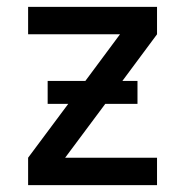

<svg xmlns="http://www.w3.org/2000/svg" viewBox="-20 -540 540 560"><path d="M62 0V-80L179 -237H119V-304H229L330 -440H62V-520H438V-440L337 -304H381V-237H287L170 -80H438V0Z"/></svg>

Font: Iosevka SS04 Medium
Style: Regular
Weight: 500
Monospace: yes
Designer: Belleve Invis
Foundry: Belleve Invis
Version: Version 19.0.0; ttfautohint (v1.8.4)